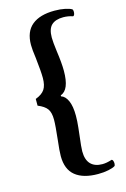

<svg xmlns="http://www.w3.org/2000/svg" viewBox="-137 -808 688 1048"><g transform="rotate(-15 207.0 -284.5)"><path d="M110 30Q110 0 117 -58Q126 -139 126 -172Q126 -213 111 -233.5Q96 -254 59 -269V-307Q96 -321 111 -343.5Q126 -366 126 -408Q126 -444 117 -523Q110 -572 110 -598Q110 -673 154.5 -709.5Q199 -746 282 -746Q315 -746 341 -740.5Q367 -735 378 -728Q383 -725 383 -713Q383 -705 380.5 -698Q378 -691 373 -690Q346 -699 319 -699Q275 -699 252.5 -678Q230 -657 230 -608Q230 -583 237 -530Q247 -460 247 -416Q247 -308 196 -291V-285Q219 -278 233 -247Q247 -216 247 -162Q247 -132 243 -95.5Q239 -59 238 -51Q230 13 230 35Q230 83 253 107Q276 131 319 131Q343 131 373 121Q378 122 380.5 129Q383 136 383 144Q383 156 378 159Q367 166 341 171.5Q315 177 282 177Q199 177 154.5 141Q110 105 110 30Z"/></g></svg>

Font: Arima Madurai ExtraBold
Style: Regular
Weight: 800
Designer: Joana Correia and Natanael Gama
Foundry: NDISCOVER
Version: Version 1.020